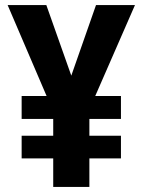

<svg xmlns="http://www.w3.org/2000/svg" viewBox="-20 -734 561 754"><path d="M260 -437 162 -714H10L163 -357H65V-267H189V-201H65V-112H189V0H331V-112H455V-201H331V-267H455V-357H354L510 -714H357Z"/></svg>

Font: Noto Sans Oriya Cond Bold
Style: Bold
Weight: 700
Width: 3
Designer: Amélie Bonet and Sol Matas
Foundry: Google LLC
Version: Version 2.006